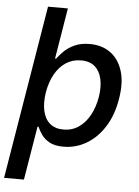

<svg xmlns="http://www.w3.org/2000/svg" viewBox="-70 -775 742 1026"><g transform="rotate(5 301.0 -262.0)"><path d="M292.5 10.7Q246.1 10.7 218 -4.6Q189.9 -20 174.6 -42Q159.2 -64 150.9 -84H145.5L97.7 204.1H-8.8L145.5 -727.5H252L207 -454.6H212.4Q226.6 -473.6 248.5 -495.4Q270.5 -517.1 304.2 -532.7Q337.9 -548.3 385.3 -548.3Q451.2 -548.3 496.8 -515.1Q542.5 -481.9 561.8 -419.7Q581.1 -357.4 566.4 -270Q552.2 -182.6 512.5 -119.6Q472.7 -56.6 415.5 -22.9Q358.4 10.7 292.5 10.7ZM284.7 -80.6Q330.6 -80.6 366.2 -105Q401.9 -129.4 425.3 -172.4Q448.7 -215.3 458 -270.5Q466.8 -324.7 457.5 -366.9Q448.2 -409.2 420.9 -433.1Q393.6 -457 346.7 -457Q301.3 -457 265.9 -433.8Q230.5 -410.6 207 -368.9Q183.6 -327.1 173.8 -270.5Q165 -214.4 174.3 -171.4Q183.6 -128.4 211.4 -104.5Q239.3 -80.6 284.7 -80.6Z"/></g></svg>

Font: Inter 17pt Medium
Style: Italic
Weight: 500
Italic angle: -9.3988°
Version: Version 4.001;git-66647c0bb